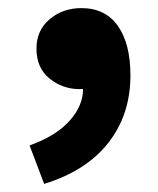

<svg xmlns="http://www.w3.org/2000/svg" viewBox="-20 -227 391 474"><path d="M89 227 53 132Q118 109 152 71Q186 33 185 -10L183 -127L239 -29Q226 -18 210 -12.5Q194 -7 176 -7Q135 -7 102.5 -33Q70 -59 70 -107Q70 -152 102.5 -179.5Q135 -207 181 -207Q240 -207 271 -163Q302 -119 302 -41Q302 56 247.5 125.5Q193 195 89 227Z"/></svg>

Font: Noto Sans HK Thin Black
Style: Regular
Weight: 900
Version: Version 2.004-H2;hotconv 1.0.118;makeotfexe 2.5.65603